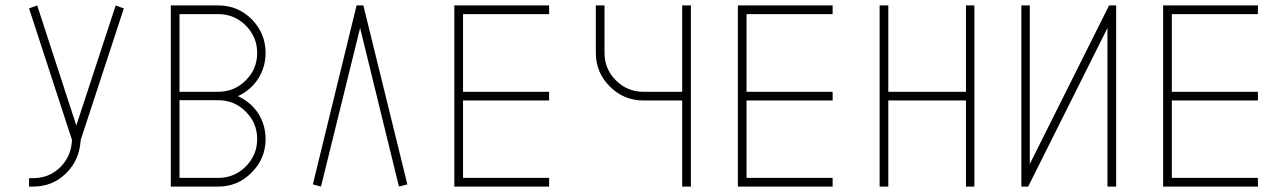

<svg xmlns="http://www.w3.org/2000/svg" viewBox="-20 -687 4738 707"><path d="M102 0H87V-31H102Q161 -31 202 -71.5Q243 -112 245 -172L87 -656L117 -667L261 -225L406 -667L436 -656L277 -171Q273 -98 223.5 -49Q174 0 102 0Z M930 -271Q958 -227 958 -175Q958 -103 907 -52Q856 0 784 0H609V-667H784Q856 -667 907 -616Q958 -564 958 -492Q958 -440 930 -396Q902 -354 856 -333Q902 -312 930 -271ZM641 -349H784Q843 -349 885 -391Q927 -433 927 -492Q927 -551 885 -593Q843 -635 784 -635H641ZM784 -32Q843 -32 885 -74Q927 -116 927 -175Q927 -234 885 -276Q843 -318 784 -318H641V-32Z M1449 0 1306 -584 1162 0 1132 -8 1293 -667H1318L1480 -8Z M1685 -635V-349H2002V-317H1685V-32H2002V0H1653V-667H2002V-635Z M2524 0H2492V-317H2349Q2277 -317 2225.5 -368.5Q2174 -420 2174 -492V-667H2206V-492Q2206 -433 2248 -391Q2290 -349 2349 -349H2492V-667H2524Z M2729 -635V-349H3046V-317H2729V-32H3046V0H2697V-667H3046V-635Z M3568 -667V0H3537V-317H3251V0H3219V-667H3251V-349H3537V-667Z M3772 -667V-83L4064 -667H4090V0H4058V-584L3766 0H3741V-667Z M4295 -635V-349H4612V-317H4295V-32H4612V0H4263V-667H4612V-635Z"/></svg>

Font: Zector
Style: Regular
Weight: 400
Designer: GGBot
Version: 0.72